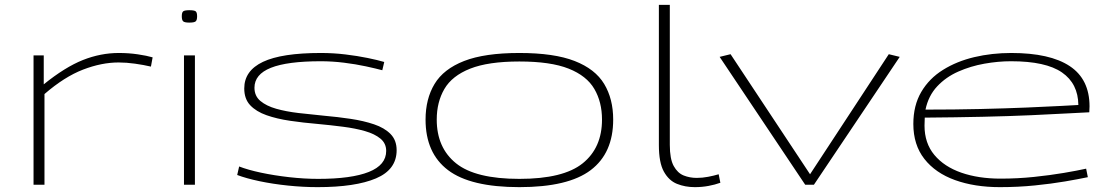

<svg xmlns="http://www.w3.org/2000/svg" viewBox="-20 -760 4565 790"><path d="M160 -532V-413Q248 -484 321 -513Q394 -542 469 -542Q510 -542 547 -536.5Q584 -531 608 -524L601 -486Q571 -493 535.5 -498Q500 -503 468 -503Q398 -503 321.5 -473.5Q245 -444 163 -373V0H118V-532Z M759 -667Q740 -667 734 -672Q728 -677 728 -693Q728 -709 734 -713.5Q740 -718 759 -718Q779 -718 785 -713.5Q791 -709 791 -693Q791 -677 785 -672Q779 -667 759 -667ZM737 0V-532H782V0Z M956 -40 964 -75Q1000 -61 1054 -49.5Q1108 -38 1170 -31Q1232 -24 1289 -24Q1426 -24 1497.5 -52.5Q1569 -81 1569 -139Q1569 -170 1545.5 -189.5Q1522 -209 1482 -220.5Q1442 -232 1391.5 -238.5Q1341 -245 1287 -250Q1228 -255 1173.5 -263Q1119 -271 1076.5 -286Q1034 -301 1009.5 -327Q985 -353 985 -396Q985 -469 1062 -505.5Q1139 -542 1300 -542Q1352 -542 1401.5 -536Q1451 -530 1492.5 -521.5Q1534 -513 1561 -505L1553 -471Q1527 -478 1485.5 -487Q1444 -496 1395.5 -502Q1347 -508 1300 -508Q1162 -508 1094.5 -481Q1027 -454 1027 -399Q1027 -365 1051.5 -344.5Q1076 -324 1116.5 -312.5Q1157 -301 1208 -295Q1259 -289 1312 -284Q1369 -279 1422.5 -271Q1476 -263 1519 -248.5Q1562 -234 1587 -208.5Q1612 -183 1612 -142Q1612 -62 1527 -26Q1442 10 1287 10Q1227 10 1164.5 3.5Q1102 -3 1047.5 -14.5Q993 -26 956 -40Z M1731 -268Q1731 -353 1768 -414.5Q1805 -476 1889.5 -509Q1974 -542 2117 -542Q2260 -542 2344.5 -509Q2429 -476 2466 -414.5Q2503 -353 2503 -268Q2503 -130 2410.5 -60Q2318 10 2117 10Q1916 10 1823.5 -60Q1731 -130 1731 -268ZM1777 -268Q1777 -152 1856.5 -88Q1936 -24 2117 -24Q2298 -24 2377.5 -88Q2457 -152 2457 -268Q2457 -340 2425.5 -394Q2394 -448 2320 -477.5Q2246 -507 2117 -507Q1989 -507 1914.5 -477.5Q1840 -448 1808.5 -394Q1777 -340 1777 -268Z M2736 -740V-164Q2736 -106 2752 -77Q2768 -48 2793 -38Q2818 -28 2847 -28Q2870 -28 2893.5 -32.5Q2917 -37 2937 -43L2944 -8Q2922 0 2895 5Q2868 10 2839 10Q2799 10 2765.5 -3.5Q2732 -17 2711.5 -54Q2691 -91 2691 -163V-740Z M3293 0 2941 -526 2986 -537 3313 -43 3637 -537 3682 -526 3329 0Z M4094 10Q3990 10 3909.5 -19Q3829 -48 3783.5 -106Q3738 -164 3738 -250Q3738 -326 3770.5 -381.5Q3803 -437 3860 -472.5Q3917 -508 3989 -525Q4061 -542 4141 -542Q4300 -542 4381.5 -488Q4463 -434 4463 -322Q4463 -317 4462.5 -311Q4462 -305 4462 -298Q4436 -297 4374.5 -293.5Q4313 -290 4223.5 -286Q4134 -282 4022.5 -279.5Q3911 -277 3785 -276Q3785 -268 3784.5 -260Q3784 -252 3784 -243Q3784 -171 3824.5 -122.5Q3865 -74 3935.5 -49.5Q4006 -25 4097 -25Q4167 -25 4234 -32Q4301 -39 4357 -48.5Q4413 -58 4449 -66L4456 -31Q4418 -23 4362.5 -13.5Q4307 -4 4238 3Q4169 10 4094 10ZM3788 -309Q3908 -309 4014 -311.5Q4120 -314 4204 -317.5Q4288 -321 4343 -324Q4398 -327 4417 -328Q4416 -416 4349.5 -462Q4283 -508 4140 -508Q4087 -508 4030.5 -498Q3974 -488 3923 -465.5Q3872 -443 3836 -404.5Q3800 -366 3788 -309Z"/></svg>

Font: Georama ExtraExtended ExtraLight
Style: Regular
Weight: 200
Width: 8
Designer: Jean-Baptiste Levee
Foundry: Production Type
Version: Version 1.000